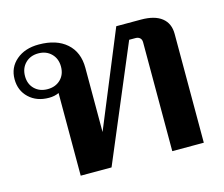

<svg xmlns="http://www.w3.org/2000/svg" viewBox="-85 -683 926 794"><g transform="rotate(-15 377.5 -285.5)"><path d="M695 -467V-1H560V-467Q560 -479 553 -485.5Q546 -492 534 -492H507L300 -1H168V-355Q150 -346 125 -346Q73 -346 40 -377Q7 -408 7 -457Q7 -507 44 -538.5Q81 -570 140 -570Q216 -570 259 -532Q302 -494 302 -427V-152L470 -560H576Q634 -560 664.5 -536Q695 -512 695 -467ZM206 -458Q206 -492 184.5 -513.5Q163 -535 129 -535Q95 -535 73.5 -513.5Q52 -492 52 -458Q52 -424 73.5 -403Q95 -382 129 -382Q163 -382 184.5 -403Q206 -424 206 -458Z"/></g></svg>

Font: Fahkwang SemiBold
Style: Regular
Weight: 600
Designer: Suppakit Chalermlarp | Katatrad Co.,Ltd.
Foundry: Cadson Demak Co.,Ltd.
Version: Version 1.000; ttfautohint (v1.6)